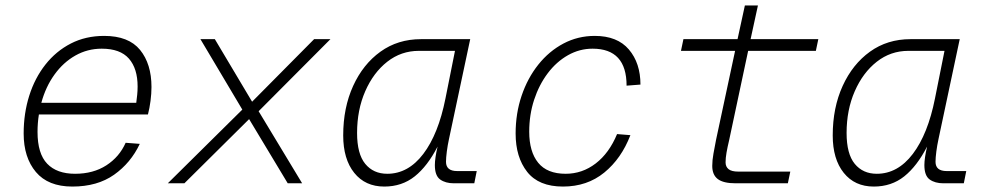

<svg xmlns="http://www.w3.org/2000/svg" viewBox="-20 -674 3640 706"><path d="M246 12Q157 12 112 -41.5Q67 -95 67 -183Q67 -257 87.5 -322Q108 -387 147 -436.5Q186 -486 240.5 -514Q295 -542 363 -542Q453 -542 495 -490.5Q537 -439 537 -354Q537 -330 533.5 -303Q530 -276 524 -253H123Q118 -222 118 -189Q118 -109 153.5 -72Q189 -35 256 -35Q323 -35 371 -66Q419 -97 442 -149L494 -145Q461 -75 399.5 -31.5Q338 12 246 12ZM354 -495Q302 -495 257.5 -470Q213 -445 180.5 -400Q148 -355 132 -296H481Q483 -311 484.5 -325.5Q486 -340 486 -356Q486 -422 454 -458.5Q422 -495 354 -495Z M597 0 871 -271 717 -530H770L907 -300L1135 -530H1195L931 -265L1091 0H1038L896 -236L658 0Z M1393 12Q1323 12 1282.5 -38.5Q1242 -89 1242 -176Q1242 -278 1278.5 -358Q1315 -438 1379 -484Q1443 -530 1528 -530H1709L1631 -163Q1626 -140 1623 -117Q1620 -94 1620 -79Q1620 -45 1661 -45H1733L1724 0H1649Q1618 0 1598.5 -14Q1579 -28 1579 -67Q1579 -79 1581.5 -96.5Q1584 -114 1589 -135Q1552 -63 1505 -25.5Q1458 12 1393 12ZM1404 -35Q1481 -35 1536.5 -108Q1592 -181 1618 -312L1653 -487H1520Q1455 -487 1404 -447Q1353 -407 1323 -338.5Q1293 -270 1293 -185Q1293 -108 1323 -71.5Q1353 -35 1404 -35Z M2050 12Q1961 12 1918.5 -42Q1876 -96 1876 -183Q1876 -257 1898 -322Q1920 -387 1959.5 -436.5Q1999 -486 2052 -514Q2105 -542 2167 -542Q2250 -542 2292.5 -492Q2335 -442 2335 -363L2284 -359Q2284 -495 2159 -495Q2111 -495 2068.5 -471Q2026 -447 1994 -404.5Q1962 -362 1944 -307Q1926 -252 1926 -190Q1926 -116 1959 -75.5Q1992 -35 2060 -35Q2121 -35 2170.5 -73Q2220 -111 2249 -181L2298 -177Q2265 -91 2202 -39.5Q2139 12 2050 12Z M2685 0Q2640 0 2619.5 -15.5Q2599 -31 2599 -64Q2599 -85 2603.5 -109.5Q2608 -134 2613 -160L2683 -487H2484L2493 -530H2692L2719 -654H2767L2740 -530H2989L2980 -487H2731L2661 -158Q2655 -133 2651.5 -113Q2648 -93 2648 -77Q2648 -61 2659 -52Q2670 -43 2695 -43H2886L2877 0Z M3193 12Q3123 12 3082.5 -38.5Q3042 -89 3042 -176Q3042 -278 3078.5 -358Q3115 -438 3179 -484Q3243 -530 3328 -530H3509L3431 -163Q3426 -140 3423 -117Q3420 -94 3420 -79Q3420 -45 3461 -45H3533L3524 0H3449Q3418 0 3398.5 -14Q3379 -28 3379 -67Q3379 -79 3381.5 -96.5Q3384 -114 3389 -135Q3352 -63 3305 -25.5Q3258 12 3193 12ZM3204 -35Q3281 -35 3336.5 -108Q3392 -181 3418 -312L3453 -487H3320Q3255 -487 3204 -447Q3153 -407 3123 -338.5Q3093 -270 3093 -185Q3093 -108 3123 -71.5Q3153 -35 3204 -35Z"/></svg>

Font: Geist Mono ExtraLight
Style: Italic
Weight: 200
Italic angle: -12°
Monospace: yes
Designer: Basement.studio, Andrés Briganti, Mateo Zaragoza
Foundry: Basement.studio, Vercel, Andrés Briganti, Guido Ferreyra, Mateo Zaragoza
Version: Version 1.500; ttfautohint (v1.8.4.7-5d5b)